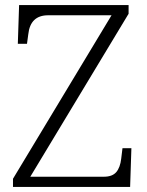

<svg xmlns="http://www.w3.org/2000/svg" viewBox="-20 -734 577 754"><path d="M31 -32 418 -674H169Q99 -674 91 -599L86 -562H50L55 -714H485V-680L99 -40H388Q421 -40 436.5 -58Q452 -76 456 -111L461 -152H496L491 0H31Z"/></svg>

Font: Noto Serif Georgian Light
Style: Regular
Weight: 300
Designer: Monotype Design team
Foundry: Monotype Imaging Inc.
Version: Version 1.000